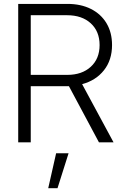

<svg xmlns="http://www.w3.org/2000/svg" viewBox="-20 -748 654 1009"><path d="M75.7 0V-727.5H334.5Q405.3 -727.5 458 -700.9Q510.7 -674.3 539.8 -625.7Q568.8 -577.1 568.8 -511.2Q568.8 -432.6 526.4 -378.9Q483.9 -325.2 411.6 -305.7L576.7 0H500L342.3 -294.9Q336.4 -294.9 330.1 -294.9H141.6V0ZM141.6 -354.5H333.5Q410.6 -354.5 457 -397Q503.4 -439.5 503.4 -511.2Q503.4 -583 457 -625.5Q410.6 -668 332.5 -668H141.6ZM233.4 241.2 274.9 57.6H340.3L282.2 241.2Z"/></svg>

Font: Inter Display Light
Style: Regular
Weight: 300
Designer: Rasmus Andersson
Foundry: rsms
Version: Version 4.000;git-a52131595